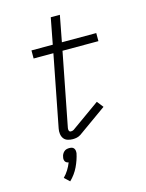

<svg xmlns="http://www.w3.org/2000/svg" viewBox="-134 -762 818 1079"><g transform="rotate(-15 275.0 -222.5)"><path d="M213 12Q198 12 183.5 7.5Q169 3 160.5 -8.5Q152 -20 150 -35.5Q148 -51 151 -66L232 -483H117V-530H241L270 -682H323L294 -530H494V-483H285L202 -57Q200 -49 202.5 -41Q205 -33 214 -33Q218 -33 222.5 -34Q227 -35 230 -37L397 -156L426 -119L259 0Q248 7 236.5 9.5Q225 12 213 12ZM137 237 107 209Q123 193 135.5 173Q148 153 156 132Q150 131 144.5 128Q139 125 136 119.5Q133 114 132.5 107.5Q132 101 134 94Q135 86 139 78.5Q143 71 149.5 65Q156 59 164 57Q172 55 180 55Q188 55 195 57Q202 59 206.5 65Q211 71 212 78.5Q213 86 212 94Q204 132 186 169.5Q168 207 137 237Z"/></g></svg>

Font: Lode Dark Term
Style: Italic
Weight: 400
Italic angle: -11°
Monospace: yes
Designer: Belleve Invis
Foundry: Belleve Invis
Version: Version 29.2.0